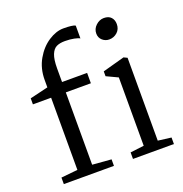

<svg xmlns="http://www.w3.org/2000/svg" viewBox="-144 -952 1032 1080"><g transform="rotate(-20 372.0 -412.0)"><path d="M423 -815V-738Q414 -744 390 -749Q366 -754 335 -754Q305 -754 285 -744.5Q265 -735 253.5 -706.5Q242 -678 242 -624V-543H392V-481H242V-48L355 -39V0H55V-39L154 -49V-481H45V-517L154 -543V-587Q154 -656 185 -710Q216 -764 262 -794Q308 -824 352 -824Q407 -824 423 -815ZM643 -744Q643 -714 622.5 -695.5Q602 -677 574 -677Q551 -677 533.5 -692.5Q516 -708 516 -733Q516 -761 537.5 -781Q559 -801 585 -801Q614 -801 628.5 -785Q643 -769 643 -744ZM635 -545V-49L714 -39V0H469V-39L551 -49V-458L483 -490V-519L614 -555Z"/></g></svg>

Font: Martel
Style: Regular
Weight: 400
Designer: Dan Reynolds
Foundry: Dan Reynolds
Version: Version 1.001; ttfautohint (v1.1) -l 5 -r 5 -G 72 -x 0 -D la